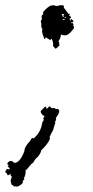

<svg xmlns="http://www.w3.org/2000/svg" viewBox="-61 -496 353 727"><path d="M141.6 -476.1Q146 -476.1 151.9 -472.7L155.3 -474.6Q158.2 -472.7 160.2 -472.7Q160.6 -476.1 163.6 -476.1H176.8Q179.2 -476.1 181.6 -471.2L180.2 -467.8L198.7 -442.9Q201.7 -444.3 203.6 -444.3V-442.9Q203.6 -439.5 200.2 -439.5Q200.2 -437 208.5 -431.2Q208.5 -429.2 202.1 -424.3Q204.6 -417.5 207 -417.5V-424.3H208.5Q210.4 -424.3 217.3 -416Q217.3 -410.6 207 -410.6L208.5 -407.7L211.9 -409.2Q214.4 -409.2 217.3 -404.3V-402.3L215.3 -398.9Q218.8 -398.4 218.8 -395.5V-389.2Q199.7 -362.3 187 -362.3H183.6Q176.3 -362.3 169.9 -365.7Q168 -348.6 160.2 -340.3Q163.6 -335 163.6 -330.6Q161.6 -330.6 161.6 -328.6Q165 -328.1 165 -325.2Q152.8 -312 149.9 -312H148.4L140.1 -321.8V-332Q140.1 -337.9 134.8 -348.6H131.8Q131.8 -347.2 129.9 -343.8L113.3 -354H111.3Q111.3 -348.6 107.9 -348.6H106.4Q103 -362.8 99.6 -367.2H101.6Q98.1 -372.6 98.1 -375.5L99.6 -387.2Q95.7 -387.2 94.7 -402.3H96.2L93.3 -416Q95.7 -422.4 98.1 -422.4L96.2 -431.2Q96.2 -432.6 98.1 -432.6L96.2 -436L103 -442.9Q101.6 -445.8 101.6 -447.8Q108.4 -461.4 129.9 -474.6ZM173.3 -442.9Q175.8 -431.2 178.7 -431.2L180.2 -434.1Q178.7 -437.5 178.7 -439.5Q181.6 -439.5 181.6 -442.9ZM183.6 -431.2V-429.2H188.5V-432.6Q185.5 -431.2 183.6 -431.2ZM176.8 -424.3V-420.9H183.6V-424.3ZM126.5 -94.2Q133.3 -86.4 138.2 -85.9Q141.1 -87.4 145 -87.4Q145 -85 153.3 -82.5L156.7 -84Q159.2 -84 163.6 -77.1Q163.6 -65.9 149.9 -48.8L151.9 -45.4Q149.9 -35.6 146.5 -35.6L148.4 -32.2V-30.3Q146 -26.4 140.1 -3.4Q131.8 10.7 126.5 23.4Q128.4 26.4 128.4 28.3Q122.6 46.9 94.7 73.7Q94.7 81.5 83 97.2Q72.3 104.5 64.5 120.6Q61 120.6 51.3 132.3Q40 147.5 37.6 147.5H36.1V153.8Q36.1 167 29.3 179.2Q31.2 182.1 31.2 184.1L24.4 189L25.9 192.4Q25.9 201.7 4.4 210.9L-2.4 209.5Q-5.9 210.9 -7.3 210.9Q-7.3 208 -17.6 202.6L-21 187.5L-16.1 173.8L-22.5 165.5Q-19 165.5 -19 162.1H-21Q-26.9 167.5 -32.7 167.5Q-33.2 161.1 -41 155.8V153.8Q-36.6 144 -34.2 144L-25.9 145.5L-24.4 142.1Q-24.4 140.1 -32.7 133.8Q-30.3 133.8 -27.8 128.9Q-32.7 128.9 -32.7 125.5V122.1Q-32.7 119.6 -24.4 113.8H-14.2Q-14.2 117.2 -5.9 120.6Q14.2 120.6 31.2 76.7Q31.2 60.1 52.7 38.1Q59.1 26.4 61 26.4H63L66.4 28.3Q92.8 5.4 98.1 -26.9Q98.1 -32.7 105 -42L103 -45.4Q103 -49.8 107.9 -57.1Q100.1 -57.1 93.3 -70.8V-75.7L109.9 -92.3Q114.7 -92.3 114.7 -84Q117.7 -84 126.5 -94.2Z"/></svg>

Font: Otrack
Style: Regular
Weight: 400
Designer: Sodina
Foundry: Sodina
Version: Version 2.10 June 16, 2016